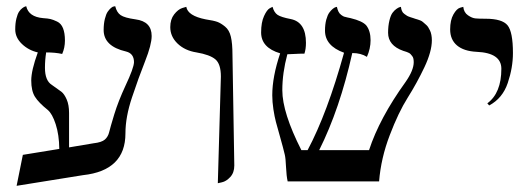

<svg xmlns="http://www.w3.org/2000/svg" viewBox="-20 -581 1705 615"><path d="M279.8 -122.1Q305.7 -125 315.9 -134Q326.2 -143.1 329.6 -157.5Q333 -171.9 345.9 -214.4Q358.9 -256.8 381.8 -306.2Q408.7 -363.3 409.2 -381.8Q409.2 -409.7 383.8 -416Q312 -432.6 312 -484.9Q312 -504.9 315.9 -520.5Q319.8 -536.1 325 -543.5Q330.1 -550.8 335.4 -555.4Q340.8 -560.1 345.2 -560.5L349.1 -561Q354 -541 366.5 -532.5Q378.9 -523.9 414.1 -519Q465.8 -512.2 465.8 -465.8Q465.8 -438 444.8 -385Q423.8 -332 402.8 -269Q381.8 -206.1 381.8 -153.8Q381.8 -34.7 246.1 -20L33.2 14.2L53.2 -85L169.9 -104Q169.4 -149.4 158.4 -183.1Q147.5 -216.8 132.8 -229Q104 -252 92 -271Q80.1 -290 80.1 -323.2Q80.1 -355.5 101.1 -413.1Q71.3 -419.9 50 -440.4Q28.8 -460.9 28.8 -486.8Q28.8 -506.8 32.5 -521.5Q36.1 -536.1 41 -543.5Q45.9 -550.8 51.5 -554.9Q57.1 -559.1 60.5 -560.1L64 -561Q71.8 -526.9 118.2 -522.9Q133.3 -522 141.6 -520Q149.9 -518.1 162.8 -512Q175.8 -505.9 181.9 -490.5Q188 -475.1 188 -451.2Q188 -428.2 179.2 -408.2Q157.2 -413.1 127.9 -413.1Q124 -389.2 124 -363.8Q124 -322.8 146 -309.1Q168 -293.9 177 -286.9Q186 -279.8 193.6 -262.5Q201.2 -245.1 201.2 -219.2V-108.9Z M677.7 5.9 687.5 -335.9Q687.5 -376 669.9 -390.9Q652.3 -405.8 609.4 -413.1Q572.3 -418.9 548.8 -441.4Q525.4 -463.9 525.4 -494.1Q525.4 -519 537.8 -534.9Q550.3 -550.8 563.5 -555.2L576.7 -559.1Q581.5 -530.3 638.7 -519Q664.6 -515.1 676 -511Q687.5 -506.8 700.9 -495.8Q714.4 -484.9 719.5 -463.4Q724.6 -441.9 724.6 -405.8L730.5 -50.8Q730.5 -27.8 717.5 -13.9Q704.6 0 690.9 2.9Z M1363.3 -452.1Q1363.3 -416 1339.4 -365.5Q1315.4 -314.9 1285.9 -268.1Q1256.3 -221.2 1228.3 -147.7Q1200.2 -74.2 1194.3 0H901.4Q897.5 -17.1 896.2 -45.7Q895 -74.2 892.1 -85.9Q887.2 -106.9 877.7 -140.4Q868.2 -173.8 863.8 -190.4Q859.4 -207 855.7 -231Q852.1 -254.9 852.1 -275.9Q852.1 -335 877.4 -410.2Q816.4 -428.2 816.4 -477.1Q816.4 -509.3 825.7 -529.5Q835 -549.8 844.2 -554.7L853 -559.1Q857.9 -541 869.1 -533.4Q880.4 -525.9 911.1 -520Q960 -510.3 960 -443.8Q960 -423.8 955.1 -409.2Q939.9 -409.2 923.6 -408.2Q907.2 -407.2 900.4 -407.2Q884.3 -347.2 884.3 -292Q884.3 -220.2 945.3 -100.1H965.3Q1028.3 -218.3 1082 -412.1Q1021 -434.1 1021 -482.9Q1021 -502.9 1025.1 -518.1Q1029.3 -533.2 1034.7 -540.5Q1040 -547.9 1045.7 -552.5Q1051.3 -557.1 1055.2 -558.1L1059.1 -559.1Q1061 -550.3 1064.2 -543.7Q1067.4 -537.1 1073.2 -533Q1079.1 -528.8 1082 -527.8Q1085 -526.9 1093.5 -524.9Q1102.1 -522.9 1103 -522.9Q1141.1 -513.7 1153.3 -499.5Q1167 -481.9 1167 -452.1Q1167 -425.3 1155.3 -398.9Q1136.2 -411.1 1108.4 -411.1Q1068.4 -231.9 1002.4 -100.1H1162.1Q1195.3 -202.1 1279.3 -318.8Q1305.2 -356 1305.2 -381.8Q1305.2 -387.7 1304.2 -392.8Q1303.2 -397.9 1300.3 -401.4Q1297.4 -404.8 1295.2 -407.5Q1293 -410.2 1288.6 -412.1Q1284.2 -414.1 1282.7 -414.6Q1281.2 -415 1276.9 -416.5L1272 -418Q1223.1 -435.1 1223.1 -476.1Q1223.1 -498 1227.3 -515.1Q1231.4 -532.2 1237.3 -540Q1243.2 -547.9 1249.8 -552.5Q1256.3 -557.1 1260.3 -558.1L1264.2 -559.1Q1265.1 -551.3 1267.6 -545.7Q1270 -540 1275.6 -536.1Q1281.2 -532.2 1283.7 -530.5Q1286.1 -528.8 1294.7 -525.9Q1303.2 -522.9 1304.2 -522.9L1309.6 -521Q1314.9 -519 1317.6 -518.6Q1320.3 -518.1 1326.2 -515.6Q1332 -513.2 1335.2 -510Q1338.4 -506.8 1343.3 -502.9Q1348.1 -499 1351.1 -494.6Q1354 -490.2 1357.2 -483.6Q1360.4 -477.1 1361.8 -469Q1363.3 -460.9 1363.3 -452.1Z M1546.9 -243.2 1541 -250Q1585.9 -283.2 1585.9 -360.8Q1585.9 -411.6 1506.8 -415Q1465.8 -417 1443.8 -435.5Q1421.9 -454.1 1421.9 -486.8Q1421.9 -516.6 1432.4 -534.9Q1442.9 -553.2 1453.6 -556.2L1463.9 -559.1Q1465.8 -541 1479 -532Q1492.2 -522.9 1503.2 -522Q1514.2 -521 1535.2 -521Q1588.4 -521 1605.7 -500Q1623 -479 1623 -411.1Q1623 -364.3 1606.4 -315.2Q1589.8 -266.1 1546.9 -243.2Z"/></svg>

Font: Biolilbert
Style: Regular
Weight: 400
Designer: Philipp H. Poll
Foundry: Philipp H. Poll
Version: Version 1.1.0